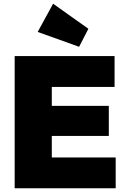

<svg xmlns="http://www.w3.org/2000/svg" viewBox="-20 -1014 679 1034"><path d="M59 0H603V-166H259V-282H566V-444H259V-546H597V-712H59ZM183 -842 406 -762 456 -859 266 -994Z"/></svg>

Font: MV Cash Black
Style: Regular
Weight: 900
Designer: Rodrigo Fuenzalida
Foundry: fragTYPE
Version: Version 1.100;Glyphs 3.1.2 (3151)